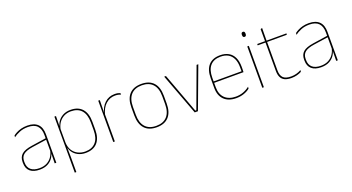

<svg xmlns="http://www.w3.org/2000/svg" viewBox="-53 -1300 3880 2118"><g transform="rotate(-20 1887.0 -241.0)"><path d="M377 0 379 -128 377.5 -131.5V-292V-334.5Q377.5 -404.5 342.2 -441.2Q307 -478 233.5 -478Q179 -478 136 -460.2Q93 -442.5 63.5 -420L66 -441Q81.5 -453 105.2 -465.5Q129 -478 161.2 -486.5Q193.5 -495 233.5 -495Q275 -495 305.5 -484.2Q336 -473.5 356.2 -453Q376.5 -432.5 386.2 -402.8Q396 -373 396 -335V0ZM200 9.5Q127.5 9.5 88.2 -24.2Q49 -58 49 -123V-134.5Q49 -192.5 85 -224.2Q121 -256 205.5 -268.5L386.5 -295.5L387 -278.5L209 -252.5Q134 -241.5 100.8 -214.5Q67.5 -187.5 67.5 -135.5V-124Q67.5 -66.5 102.2 -36.8Q137 -7 202.5 -7Q254.5 -7 291.8 -27.2Q329 -47.5 351.5 -82.2Q374 -117 380.5 -160.5L390 -142H384Q380 -102.5 358 -67.8Q336 -33 296.5 -11.8Q257 9.5 200 9.5Z M739 9.5Q689 9.5 649.2 -11Q609.5 -31.5 586 -68.5Q562.5 -105.5 562 -155.5H556L567 -172Q570 -117.5 594.2 -80.8Q618.5 -44 656.8 -25.5Q695 -7 740 -7Q820 -7 863 -55.5Q906 -104 906 -196V-288.5Q906 -381 863.2 -429.8Q820.5 -478.5 738.5 -478.5Q692.5 -478.5 656 -459Q619.5 -439.5 596 -404.5Q572.5 -369.5 565 -323L556 -341.5H561.5Q566.5 -384 589.2 -418.8Q612 -453.5 650.5 -474.2Q689 -495 740.5 -495Q830 -495 877.2 -441.8Q924.5 -388.5 924.5 -288.5V-196Q924.5 -96 876.8 -43.2Q829 9.5 739 9.5ZM550 172V-485.5H568.5L566.5 -356L567 -346.5V-138L566 -130.5L568.5 0V172Z M1080 -308.5 1070.5 -320.5 1076 -325Q1092.5 -402 1140.5 -447.2Q1188.5 -492.5 1258.5 -492.5Q1279.5 -492.5 1295.8 -489Q1312 -485.5 1323 -480.5L1324.5 -462.5Q1311.5 -468 1294.5 -471.5Q1277.5 -475 1257 -475Q1195.5 -475 1148.2 -433.2Q1101 -391.5 1080 -308.5ZM1064.5 0V-485.5H1083L1080.5 -335L1083 -332.5V0Z M1573 11.5Q1479.5 11.5 1431 -42.5Q1382.5 -96.5 1382.5 -197.5V-289Q1382.5 -390 1431.2 -443.5Q1480 -497 1573 -497Q1666 -497 1714.8 -443.5Q1763.5 -390 1763.5 -289V-197.5Q1763.5 -96.5 1714.8 -42.5Q1666 11.5 1573 11.5ZM1573 -5Q1656.5 -5 1700.8 -54.5Q1745 -104 1745 -197.5V-289Q1745 -382 1701 -431.2Q1657 -480.5 1573 -480.5Q1489 -480.5 1445 -431.2Q1401 -382 1401 -289V-197.5Q1401 -104 1445 -54.5Q1489 -5 1573 -5Z M2045.5 -16.5 2219 -485.5H2239.5L2058.5 0H2020.5L1839 -485.5H1859.5L2033.5 -16.5Z M2507.5 9.5Q2416 9.5 2365.5 -40.2Q2315 -90 2315 -180.5V-292.5Q2315 -392.5 2361.8 -444.8Q2408.5 -497 2497.5 -497Q2556 -497 2596.8 -473.5Q2637.5 -450 2658.5 -405.2Q2679.5 -360.5 2679.5 -296.5V-279.5Q2679.5 -268.5 2679.2 -257.5Q2679 -246.5 2678 -233H2661Q2661 -250.5 2661 -266.5Q2661 -282.5 2661 -296Q2661 -355.5 2642.2 -396.5Q2623.5 -437.5 2587 -459Q2550.5 -480.5 2497.5 -480.5Q2417.5 -480.5 2375.5 -432.5Q2333.5 -384.5 2333.5 -292.5V-243.5V-239.5V-181Q2333.5 -140 2345.2 -108Q2357 -76 2379.5 -53.8Q2402 -31.5 2434.5 -19.8Q2467 -8 2508 -8Q2555.5 -8 2595.5 -22.8Q2635.5 -37.5 2670.5 -65L2668 -43Q2638.5 -19 2597.5 -4.8Q2556.5 9.5 2507.5 9.5ZM2323.5 -233V-249.5H2671.5V-233Z M2814 0V-485.5H2832.5V0ZM2823.5 -594.5Q2813 -594.5 2807.5 -601.2Q2802 -608 2802 -622V-626.5Q2802 -640 2807.5 -646.8Q2813 -653.5 2823.5 -653.5Q2834 -653.5 2839.2 -646.8Q2844.5 -640 2844.5 -626.5V-622Q2844.5 -608 2839.2 -601.2Q2834 -594.5 2823.5 -594.5Z M3156.5 9Q3108 9 3077.5 -5.2Q3047 -19.5 3032.5 -49Q3018 -78.5 3018 -123V-462.5H3036.5V-124.5Q3036.5 -65.5 3064 -37Q3091.5 -8.5 3157 -8.5Q3188 -8.5 3218.2 -16.2Q3248.5 -24 3276.5 -40L3274 -20Q3251 -7 3219.8 1Q3188.5 9 3156.5 9ZM2926.5 -457V-473H3270L3267.5 -457ZM3018 -468V-614L3037.5 -621.5L3036 -468Z M3681.5 0 3683.5 -128 3682 -131.5V-292V-334.5Q3682 -404.5 3646.8 -441.2Q3611.5 -478 3538 -478Q3483.5 -478 3440.5 -460.2Q3397.5 -442.5 3368 -420L3370.5 -441Q3386 -453 3409.8 -465.5Q3433.5 -478 3465.8 -486.5Q3498 -495 3538 -495Q3579.5 -495 3610 -484.2Q3640.5 -473.5 3660.8 -453Q3681 -432.5 3690.8 -402.8Q3700.5 -373 3700.5 -335V0ZM3504.5 9.5Q3432 9.5 3392.8 -24.2Q3353.5 -58 3353.5 -123V-134.5Q3353.5 -192.5 3389.5 -224.2Q3425.5 -256 3510 -268.5L3691 -295.5L3691.5 -278.5L3513.5 -252.5Q3438.5 -241.5 3405.2 -214.5Q3372 -187.5 3372 -135.5V-124Q3372 -66.5 3406.8 -36.8Q3441.5 -7 3507 -7Q3559 -7 3596.2 -27.2Q3633.5 -47.5 3656 -82.2Q3678.5 -117 3685 -160.5L3694.5 -142H3688.5Q3684.5 -102.5 3662.5 -67.8Q3640.5 -33 3601 -11.8Q3561.5 9.5 3504.5 9.5Z"/></g></svg>

Font: Anek Bangla Medium Thin
Style: Regular
Weight: 250
Version: Version 1.003